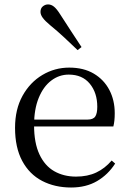

<svg xmlns="http://www.w3.org/2000/svg" viewBox="-20 -838 587 873"><path d="M303.3 14.6Q229.5 14.6 171.6 -15.4Q113.7 -45.5 81.1 -106.2Q48.4 -167 48.4 -256.8Q48.4 -341.1 82.5 -402.5Q116.6 -463.8 172.8 -497.2Q229 -530.6 294.9 -530.6Q360.2 -530.6 406.4 -503.3Q452.6 -475.9 477.1 -429.2Q501.7 -382.4 501.7 -323.2Q501.7 -286.8 495.4 -262.9H86.6V-294.2H377.3Q403.6 -294.2 413 -308.2Q422.3 -322.1 422.3 -352.3Q422.3 -416.2 388.2 -457.5Q354.2 -498.8 292.6 -498.8Q248.8 -498.8 213 -471.6Q177.1 -444.5 156 -392.8Q134.9 -341.2 134.9 -268.7Q134.9 -188 159.4 -135.9Q183.9 -83.8 226.9 -59.4Q270 -35 325.5 -35Q378.5 -35 417.8 -53.7Q457.2 -72.3 487.7 -108.1L503.6 -94.3Q471 -43.5 421 -14.4Q371 14.6 303.3 14.6ZM350.7 -624 332.9 -610.1Q302.6 -639.2 271.8 -667.9Q241 -696.6 207.6 -723.8Q184.7 -742.9 174.4 -757Q164.1 -771.1 164.1 -783.8Q164.1 -800.3 174.8 -809.1Q185.6 -817.9 198.5 -817.9Q212.7 -817.9 225.3 -807.8Q237.9 -797.8 253.5 -773Q278 -734 302.8 -696.9Q327.6 -659.9 350.7 -624Z"/></svg>

Font: Early Summer Mincho VF
Style: Regular
Weight: 250
Designer: GuiWonder
Version: Version 1.002